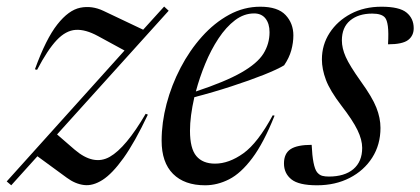

<svg xmlns="http://www.w3.org/2000/svg" viewBox="-54 -542 1252 572"><path d="M-34 -1.5 317 -391.5 238 -434.5Q200.5 -455 171.2 -453Q142 -451 115 -422.5Q88 -394 56.5 -334L50 -335.5Q83 -426.5 116.8 -469.2Q150.5 -512 185.2 -519Q220 -526 254.5 -509.5L372.5 -453.5L435 -522.5L448.5 -510L116 -141.5L168 -96.5Q225 -47.5 273 -74.8Q321 -102 380 -203L386.5 -200.5Q347.5 -118 314 -71.2Q280.5 -24.5 251.5 -6Q222.5 12.5 196.2 9.2Q170 6 145 -12.5L57.5 -76.5L-20.5 10Z M764 -197.5Q731.5 -116 697.5 -70.8Q663.5 -25.5 628.5 -7.8Q593.5 10 557 10Q495.5 10 461.5 -24Q427.5 -58 427.5 -123Q427.5 -176.5 442.2 -232.5Q457 -288.5 484 -340.2Q511 -392 547.8 -433Q584.5 -474 628.5 -498Q672.5 -522 721.5 -522Q773.5 -522 796.8 -497.2Q820 -472.5 820 -436.5Q820 -415 813.8 -392.2Q807.5 -369.5 792.5 -347.5Q774 -336 732 -319.2Q690 -302.5 635.5 -284.8Q581 -267 525 -252.5Q512 -195.5 512 -152.5Q512 -99.5 531 -77Q550 -54.5 586.5 -54.5Q628 -54.5 671 -85.2Q714 -116 758.5 -198.5ZM703 -502Q673 -502 646.2 -481.8Q619.5 -461.5 597 -427.5Q574.5 -393.5 557.5 -352.2Q540.5 -311 529.5 -269.5Q617 -298.5 664.8 -325.8Q712.5 -353 730.8 -382.2Q749 -411.5 749 -446Q749 -471.5 737 -486.8Q725 -502 703 -502Z M874.5 -110.5Q877.5 -46 890.5 -29Q897.5 -20.5 906 -18.2Q914.5 -16 925.5 -16Q972.5 -16 998.8 -38.2Q1025 -60.5 1025 -101.5Q1025 -125.5 1011 -154.5Q997 -183.5 963 -227.5Q929 -272 917 -304Q905 -336 905 -365Q905 -408.5 928 -444Q951 -479.5 991 -500.8Q1031 -522 1082.5 -522Q1136 -522 1157.2 -504.5Q1178.5 -487 1178.5 -458Q1178.5 -435.5 1161.8 -422.8Q1145 -410 1102 -410Q1104 -445.5 1101.5 -464Q1099 -482.5 1093 -489.5Q1083 -501.5 1055 -501.5Q1014 -501.5 989.2 -481Q964.5 -460.5 964.5 -421.5Q964.5 -398.5 976 -372.5Q987.5 -346.5 1021 -299.5Q1055 -252.5 1067.2 -221.5Q1079.5 -190.5 1079.5 -161Q1079.5 -111 1055 -72.5Q1030.5 -34 987.8 -12Q945 10 890.5 10Q836 10 814 -7.8Q792 -25.5 792 -55Q792 -84.5 811.5 -97.5Q831 -110.5 874.5 -110.5Z"/></svg>

Font: Newsreader 72pt
Style: Italic
Weight: 400
Italic angle: -17°
Designer: Hugues Gentile
Foundry: Production Type
Version: Version 1.003; ttfautohint (v1.8.3)